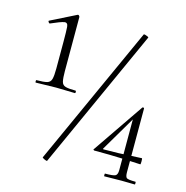

<svg xmlns="http://www.w3.org/2000/svg" viewBox="-97 -726 791 818"><g transform="rotate(15 299.0 -317.0)"><path d="M49 -309Q47 -309 47 -314.5Q47 -320 49 -320Q81 -320 95.5 -324Q110 -328 114 -343Q118 -358 118 -389V-508Q118 -554 116.5 -573Q115 -592 100 -589.5Q85 -587 42 -568Q38 -567 35 -572.5Q32 -578 36 -579L146 -634Q150 -636 153 -632.5Q156 -629 156 -627V-389Q156 -358 159.5 -343Q163 -328 177 -324Q191 -320 221 -320Q224 -320 224 -314.5Q224 -309 221 -309Q204 -309 183 -310Q162 -311 138 -311Q113 -311 90 -310Q67 -309 49 -309ZM182 0Q182 2 176 0Q170 -2 165 -5Q160 -8 160 -9L440 -626Q441 -628 446.5 -626.5Q452 -625 457.5 -622.5Q463 -620 462 -618ZM523 -41Q523 -22 529 -16.5Q535 -11 569 -11Q570 -11 570 -5Q570 1 569 1Q556 1 542.5 0.5Q529 0 510 0Q488 0 469 0.5Q450 1 434 1Q433 1 433 -5Q433 -11 434 -11Q470 -11 479.5 -16Q489 -21 489 -41V-276L504 -290L399 -112Q398 -109 401 -109Q440 -109 466.5 -110Q493 -111 516.5 -112.5Q540 -114 569 -115Q571 -115 571 -101.5Q571 -88 569 -88Q529 -90 483 -92Q437 -94 364 -94Q363 -94 361 -96Q359 -98 361 -99L515 -324Q517 -326 520 -325Q523 -324 523 -322Z"/></g></svg>

Font: Cormorant Infant Light Light
Style: Regular
Weight: 300
Version: Version 4.001